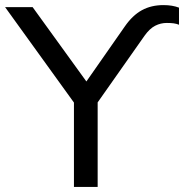

<svg xmlns="http://www.w3.org/2000/svg" viewBox="-36 -733 722 753"><path d="M254 0V-365L274 -303L-16 -705H92L314 -398H292L454 -630Q484 -673 520.5 -693Q557 -713 605 -713Q623 -713 638 -710.5Q653 -708 666 -703V-636Q656 -640 645 -641.5Q634 -643 618 -643Q594 -643 572.5 -632Q551 -621 531 -593L327 -303L347 -365V0Z"/></svg>

Font: Nunito Sans 12pt Medium
Style: Regular
Weight: 500
Designer: Vernon Adams
Foundry: Vernon Adams
Version: Version 3.101;gftools[0.9.27]